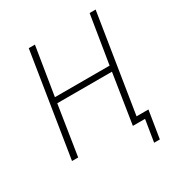

<svg xmlns="http://www.w3.org/2000/svg" viewBox="-195 -845 1070 1134"><g transform="rotate(-30 339.5 -278.0)"><path d="M527 149 551 0H468L474 -38H596L566 149ZM53 0 165 -705H207L154 -377H527L580 -705H621L509 0H468L521 -339H148L95 0Z"/></g></svg>

Font: Nunito Sans 10pt Condensed ExtraLight
Style: Italic
Weight: 250
Width: 3
Italic angle: -9°
Designer: Vernon Adams
Foundry: Vernon Adams
Version: Version 3.101;gftools[0.9.27]